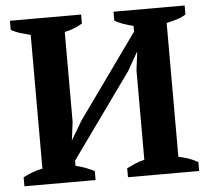

<svg xmlns="http://www.w3.org/2000/svg" viewBox="-51 -754 880 809"><g transform="rotate(-5 389.5 -350.0)"><path d="M321 0H20V-38Q39 -48 60 -56Q81 -64 102 -67V-633Q82 -638 60 -644.5Q38 -651 20 -662V-700H321V-662Q306 -653 287 -645Q268 -637 246 -633V-253L236 -175L285 -257L537 -609V-633Q490 -644 458 -662V-700H759V-662Q742 -651 720.5 -644.5Q699 -638 677 -633V-67Q700 -63 720.5 -55.5Q741 -48 759 -38V0H458V-38Q472 -45 491.5 -53.5Q511 -62 533 -67V-446L543 -525L498 -446L242 -89V-67Q265 -62 285 -54Q305 -46 321 -38Z"/></g></svg>

Font: PT Serif
Style: Bold
Weight: 700
Designer: A.Korolkova, O.Umpeleva, V.Yefimov
Foundry: ParaType Ltd
Version: Version 1.000W OFL; ttfautohint (v1.6)